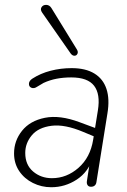

<svg xmlns="http://www.w3.org/2000/svg" viewBox="-20 -778 534 806"><path d="M39 -134Q39 -187 72.5 -229Q106 -271 168.5 -283.5Q231 -296 314 -265L395 -235L390 -199L330 -224Q252 -257 196.5 -250Q141 -243 113.5 -210Q86 -177 86 -136Q86 -86 119 -58Q152 -30 198 -30Q260 -30 309.5 -73.5Q359 -117 371 -191L391 -315Q402 -383 375 -418Q348 -453 279 -453Q246 -453 217.5 -447.5Q189 -442 163 -430Q150 -422 136 -414Q123 -405 112 -409.5Q101 -414 101.5 -426.5Q102 -439 116 -448Q150 -470 192.5 -481Q235 -492 281 -492Q339 -492 376 -469.5Q413 -447 427 -404.5Q441 -362 431 -302L385 -15Q384 -5 378 0.5Q372 6 362 6Q352 6 347.5 -1Q343 -8 345 -19L360 -116H370Q351 -56 302 -24Q253 8 195 8Q154 8 118 -10Q82 -28 60.5 -60Q39 -92 39 -134ZM196 -744 303 -570Q309 -560 305 -552Q301 -544 292.5 -544Q284 -544 277 -553L157 -725Q148 -738 154.5 -748Q161 -758 174.5 -757.5Q188 -757 196 -744Z"/></svg>

Font: SN Pro Thin
Style: Italic
Weight: 200
Italic angle: -9°
Designer: Tobias Whetton
Foundry: Supernotes
Version: Version 1.003;Glyphs 3.3 (3324)